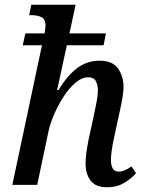

<svg xmlns="http://www.w3.org/2000/svg" viewBox="-20 -780 611 810"><path d="M432 10Q383 10 362 -18.5Q341 -47 341 -90Q341 -109 344 -132.5Q347 -156 353 -188L373 -279Q382 -320 387.5 -350Q393 -380 393 -398Q393 -419 385 -436.5Q377 -454 352 -454Q326 -454 299 -431.5Q272 -409 249 -373.5Q226 -338 209 -299Q192 -260 185 -228L137 0H32L157 -589H76L87 -639H168Q170 -652 171 -660Q172 -668 172 -673Q172 -699 155 -707.5Q138 -716 113 -716H103L112 -760H299L273 -639H427L417 -589H262L221 -400H227Q264 -462 306 -493Q348 -524 399 -524Q455 -524 478 -491Q501 -458 501 -414Q501 -391 495.5 -360.5Q490 -330 483 -300L461 -198Q455 -171 451.5 -147Q448 -123 448 -105Q448 -83 455.5 -69.5Q463 -56 481 -56Q504 -56 535 -78L554 -49Q531 -24 501.5 -7Q472 10 432 10Z"/></svg>

Font: Noto Serif SemiCondensed Medium
Style: Italic
Weight: 500
Width: 4
Italic angle: -12°
Designer: Monotype Design Team
Foundry: Monotype Imaging Inc.
Version: Version 2.013